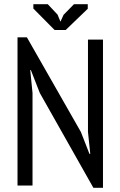

<svg xmlns="http://www.w3.org/2000/svg" viewBox="-20 -890 578 921"><path d="M171 -444 128 -554H125L136 -444V0H64V-711H109L368 -257L409 -152H413L402 -257V-700H474V11H428ZM295 -746H242L140 -849V-870H209L256 -820L270 -786L285 -819L335 -870H401V-848Z"/></svg>

Font: PT Sans Narrow
Style: Regular
Weight: 400
Width: 3
Designer: A.Korolkova, O.Umpeleva, V.Yefimov
Foundry: ParaType Ltd
Version: Version 2.003W OFL